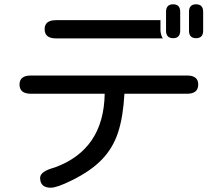

<svg xmlns="http://www.w3.org/2000/svg" viewBox="-20 -804 1040 895"><path d="M739 -625H241Q188 -625 188 -668Q188 -710 241 -710H728V-661Q730 -638 739 -625ZM124 -452H852Q904 -452 904 -410Q904 -367 852 -367H560Q554 -259 530.5 -187Q507 -115 456 -61.5Q405 -8 316 36Q246 71 217 71Q167 71 167 25Q167 -5 234 -23Q464 -106 468 -367H124Q71 -367 71 -410Q71 -452 124 -452ZM754 -749Q754 -784 787 -784Q820 -784 820 -749V-661Q820 -626 787 -626Q754 -626 754 -661ZM861 -749Q861 -784 894 -784Q927 -784 927 -749V-661Q927 -626 894 -626Q861 -626 861 -661Z"/></svg>

Font: 寒蝉全圆体
Style: Regular
Weight: 400
Designer: Warren2060
      Designed by Motoya company      

      [Varela Round]
      Joe Prince(Latin component); Avraham Cornf
Foundry: ChillType
Version: Version 3.200